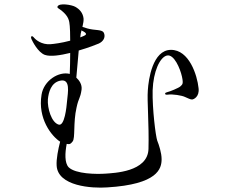

<svg xmlns="http://www.w3.org/2000/svg" viewBox="-20 -830 1040 878"><path d="M888 -427C882 -486 845 -603 761 -602C678 -601 659 -467 656 -417C652 -367 662 -263 659 -149C656 -43 499 -39 463 -36C422 -33 326 -34 294 -65C275 -85 277 -130 285 -172C300 -169 303 -172 312 -183C325 -199 314 -268 330 -338C340 -385 347 -378 353 -420C356 -444 342 -463 329 -475C332 -509 336 -557 340 -599C385 -612 423 -627 432 -631C453 -641 461 -658 457 -674C453 -691 440 -691 404 -695C388 -697 371 -702 357 -707C361 -724 363 -737 362 -746C359 -771 344 -788 324 -799C308 -808 250 -818 243 -800C240 -794 248 -792 261 -782C294 -755 297 -736 299 -711C300 -701 301 -676 301 -644C260 -633 225 -629 212 -628C169 -624 141 -651 137 -656C132 -662 128 -666 124 -664C123 -663 120 -660 124 -651C128 -642 153 -591 185 -579C211 -570 256 -577 301 -588C301 -554 300 -520 299 -492C248 -505 180 -461 170 -397C152 -288 215 -208 255 -182C246 -148 237 -102 239 -73C244 22 401 32 470 27C702 13 719 -59 719 -102C719 -131 707 -167 699 -187C692 -207 676 -332 678 -417C681 -503 711 -568 743 -576C776 -584 804 -516 812 -480C820 -444 813 -444 806 -436C799 -428 753 -410 746 -409C739 -407 735 -406 735 -401C735 -399 738 -396 746 -397C769 -401 813 -393 825 -387C838 -382 849 -375 858 -375C865 -375 893 -387 888 -427ZM352 -688V-691C356 -689 359 -687 362 -686C381 -675 372 -670 364 -666C358 -664 352 -661 347 -659C348 -672 350 -682 352 -688ZM249 -260C215 -269 196 -336 199 -376C202 -407 213 -452 255 -461C304 -472 290 -405 287 -371C284 -335 275 -254 249 -260Z"/></svg>

Font: Shippori Mincho
Style: Regular
Weight: 400
Designer: Bonji Tadano  Ryoko NISHIZUKA  (kana & ideographs); Frank Grießhammer (Latin, Greek & Cyrillic); Wenlong ZHANG  (bopomof
Foundry: Adobe Systems Incorporated
Version: Version 1.003;PS 1.001;hotconv 16.6.54;makeotf.lib2.5.65590